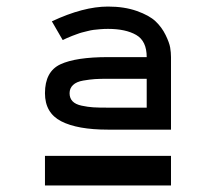

<svg xmlns="http://www.w3.org/2000/svg" viewBox="-20 -770 658 585"><path d="M309 -375Q216 -375 166.5 -400.5Q117 -426 117 -486Q117 -552 164 -574Q211 -596 309 -596H427Q427 -645 395 -663.5Q363 -682 309 -682Q297 -682 285 -681Q273 -680 265 -679Q257 -678 245.5 -675Q234 -672 229.5 -671Q225 -670 213 -665.5Q201 -661 199.5 -660.5Q198 -660 184 -654L171 -648L138 -705Q234 -750 309 -750Q359 -750 397 -736.5Q435 -723 454 -705Q473 -687 484.5 -663.5Q496 -640 498.5 -625Q501 -610 501 -596V-375ZM309 -442H427V-530H309Q284 -530 269 -529Q254 -528 233.5 -524.5Q213 -521 202.5 -511Q192 -501 192 -486Q192 -471 201 -461.5Q210 -452 229 -448Q248 -444 264 -443Q280 -442 309 -442ZM117 -205V-295H501V-205Z"/></svg>

Font: Hermit
Style: Regular
Weight: 400
Designer: Pablo Caro
Version: Version 2.000;PS 002.000;hotconv 1.0.88;makeotf.lib2.5.64775